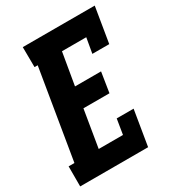

<svg xmlns="http://www.w3.org/2000/svg" viewBox="-179 -840 861 945"><g transform="rotate(-30 251.5 -367.5)"><path d="M-2 0V-114H31L115 -621H97L96 -735H505L472 -535H376L391 -621H253L222 -439H370L352 -325H204L169 -114H307L321 -200H417L384 0Z"/></g></svg>

Font: Iosevka Curly Slab Heavy
Style: Italic
Weight: 900
Italic angle: -9°
Monospace: yes
Designer: Belleve Invis
Foundry: Belleve Invis
Version: Version 22.1.2; ttfautohint (v1.8.4)